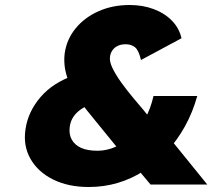

<svg xmlns="http://www.w3.org/2000/svg" viewBox="-20 -738 849 768"><path d="M582 0 531 -61 460 -134 346 -274Q307 -321 283.5 -358Q260 -395 250 -425Q240 -455 238 -480Q236 -505 239 -526Q247 -581 282.5 -624.5Q318 -668 374 -693Q430 -718 499 -718Q551 -718 595 -701.5Q639 -685 668 -655Q697 -625 706 -585L544 -498Q535 -537 520 -549Q505 -561 483 -561Q466 -561 453 -555.5Q440 -550 431 -538.5Q422 -527 420 -511Q417 -492 430.5 -464.5Q444 -437 466.5 -406Q489 -375 512.5 -347Q536 -319 553 -299L592 -251L668 -174L809 0ZM335 10Q253 10 192.5 -20Q132 -50 102 -102.5Q72 -155 82 -221Q92 -291 142 -349.5Q192 -408 280 -438L379 -332Q327 -320 295.5 -294.5Q264 -269 259 -231Q255 -201 267 -179.5Q279 -158 304.5 -146.5Q330 -135 370 -135Q407 -135 443 -151Q479 -167 509 -195.5Q539 -224 561 -264.5Q583 -305 594 -354H769Q751 -289 720 -233Q689 -177 647.5 -132Q606 -87 556.5 -55Q507 -23 451.5 -6.5Q396 10 335 10Z"/></svg>

Font: Lexend ExtBd
Style: Italic
Weight: 800
Italic angle: -8.13011°
Designer: Bonnie Shaver-Troup, Thomas Jockin
Foundry: Lexend
Version: Version 1.007